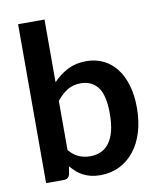

<svg xmlns="http://www.w3.org/2000/svg" viewBox="-84 -810 736 884"><g transform="rotate(-10 284.0 -368.0)"><path d="M184.5 -450Q215.5 -482.5 253.2 -501.8Q291 -521 339.5 -521Q384 -521 419.8 -503.5Q455.5 -486 480.8 -453.2Q506 -420.5 519.5 -374Q533 -327.5 533 -269.5Q533 -207 517.5 -156Q502 -105 473.2 -68.8Q444.5 -32.5 404 -12.5Q363.5 7.5 314 7.5Q290 7.5 270.5 2.8Q251 -2 234.5 -10.5Q218 -19 204.2 -31.2Q190.5 -43.5 178 -58.5L172.5 -24Q169.5 -11 162.2 -5.5Q155 0 142.5 0H61V-743H184.5ZM184.5 -133Q205.5 -107.5 230.2 -97Q255 -86.5 282.5 -86.5Q311 -86.5 333.8 -96.8Q356.5 -107 372.5 -128.8Q388.5 -150.5 397 -184.2Q405.5 -218 405.5 -265Q405.5 -349.5 377.5 -387.2Q349.5 -425 297 -425Q261.5 -425 235 -408.8Q208.5 -392.5 184.5 -363Z"/></g></svg>

Font: Lato
Style: Bold
Weight: 700
Designer: Lukasz Dziedzic with Adam Twardoch and Botio Nikoltchev
Foundry: tyPoland Lukasz Dziedzic
Version: Version 2.010; 2014-09-01; http://www.latofonts.com/; ttfaut